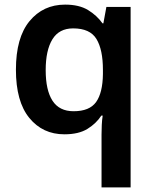

<svg xmlns="http://www.w3.org/2000/svg" viewBox="-20 -572 666 832"><path d="M420 11Q420 -8 421 -30Q422 -52 425 -71H419Q397 -37 359 -13.5Q321 10 259 10Q165 10 107 -61Q49 -132 49 -270Q49 -409 108 -480.5Q167 -552 262 -552Q323 -552 361.5 -528.5Q400 -505 424 -471H428L441 -542H546V240H420ZM299 -90Q368 -90 396.5 -130Q425 -170 426 -251V-269Q426 -357 398 -403Q370 -449 297 -449Q236 -449 207 -401.5Q178 -354 178 -268Q178 -181 207.5 -135.5Q237 -90 299 -90Z"/></svg>

Font: Noto Sans Sinhala UI SemiBold
Style: Regular
Weight: 600
Designer: Jelle Bosma - Monotype Design Team
Foundry: Monotype Imaging Inc.
Version: Version 2.006; ttfautohint (v1.8.4.7-5d5b)